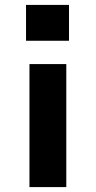

<svg xmlns="http://www.w3.org/2000/svg" viewBox="-20 -762 390 782"><path d="M86 -596V-742H261V-596ZM100 0V-501H250V0Z"/></svg>

Font: Nunito Sans 7pt Expanded
Style: Bold
Weight: 700
Width: 7
Designer: Vernon Adams
Foundry: Vernon Adams
Version: Version 3.101;gftools[0.9.27]